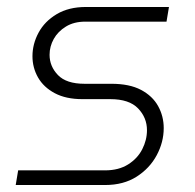

<svg xmlns="http://www.w3.org/2000/svg" viewBox="-20 -530 558 550"><path d="M25 0 32 -42H281Q320 -42 347 -59Q374 -76 387.5 -102.5Q401 -129 401 -157Q401 -193 375.5 -219.5Q350 -246 296 -246H216Q169 -246 137 -263Q105 -280 89 -308Q73 -336 73 -369Q73 -404 90.5 -436.5Q108 -469 142.5 -489.5Q177 -510 226 -510H464L457 -468H224Q192 -468 169 -454Q146 -440 134 -418.5Q122 -397 122 -373Q122 -340 146 -315Q170 -290 222 -290H299Q351 -290 384 -272.5Q417 -255 433 -226Q449 -197 449 -163Q449 -123 429 -85.5Q409 -48 371.5 -24Q334 0 281 0Z"/></svg>

Font: MuseoModerno Thin ExtraLight
Style: Italic
Weight: 250
Italic angle: -9°
Version: Version 1.003